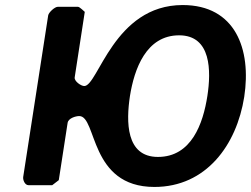

<svg xmlns="http://www.w3.org/2000/svg" viewBox="-20 -734 995 761"><path d="M289 -707H209C197 -707 173 -685 171 -673L72 -33C70 -22 78 0 93 0H187L213 -20L248 -247C251 -266 281 -274 294 -274C365 -274 333 7 592 7C797 7 918 -159 948 -350C977 -539 913 -714 704 -714C431 -714 369 -393 314 -393C301 -393 274 -412 276 -427L316 -687C313 -689 296 -707 289 -707ZM495 -353C512 -460 559 -594 690 -594C818 -594 817 -452 802 -354C785 -244 739 -112 606 -112C478 -112 480 -253 495 -353Z"/></svg>

Font: Asimov Print
Style: CIt
Weight: 500
Designer: Google
Version: Version 2.000980: 2014